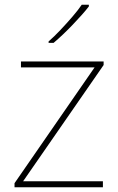

<svg xmlns="http://www.w3.org/2000/svg" viewBox="-20 -786 496 806"><path d="M412 0H41V-17L377 -503H68V-528H415V-513L77 -25H412ZM353 -759Q340 -742 322.5 -722.5Q305 -703 285.5 -682.5Q266 -662 245.5 -642.5Q225 -623 205 -606H184V-612Q207 -632 233.5 -660Q260 -688 284.5 -716.5Q309 -745 323 -766H353Z"/></svg>

Font: Noto Sans Khmer Thin
Style: Regular
Weight: 250
Version: Version 2.003